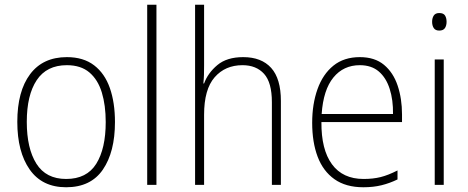

<svg xmlns="http://www.w3.org/2000/svg" viewBox="-20 -780 1975 810"><path d="M465 -265Q465 -139 414 -64.5Q363 10 259 10Q158 10 105.5 -64.5Q53 -139 53 -266Q53 -395 107 -467Q161 -539 262 -539Q332 -539 377 -504.5Q422 -470 443.5 -408.5Q465 -347 465 -265ZM93 -266Q93 -154 133.5 -89.5Q174 -25 259 -25Q346 -25 386 -89Q426 -153 426 -265Q426 -336 409.5 -390Q393 -444 357 -474.5Q321 -505 262 -505Q177 -505 135 -442Q93 -379 93 -266Z M640 0H601V-760H640Z M841 -504Q841 -481 840.5 -464.5Q840 -448 838 -428H841Q857 -472 897 -505.5Q937 -539 1006 -539Q1083 -539 1124 -493.5Q1165 -448 1165 -354V0H1127V-349Q1127 -432 1094 -468.5Q1061 -505 1003 -505Q930 -505 885.5 -454Q841 -403 841 -296V0H803V-760H841Z M1498 -539Q1561 -539 1600 -506.5Q1639 -474 1657.5 -419Q1676 -364 1676 -297V-265H1336Q1335 -149 1380.5 -87Q1426 -25 1514 -25Q1554 -25 1586 -33Q1618 -41 1657 -61V-23Q1624 -7 1589.5 1.5Q1555 10 1513 10Q1439 10 1391 -24Q1343 -58 1320 -119Q1297 -180 1297 -262Q1297 -341 1319.5 -404Q1342 -467 1386.5 -503Q1431 -539 1498 -539ZM1498 -505Q1429 -505 1386.5 -453Q1344 -401 1337 -299H1638Q1639 -358 1624 -405Q1609 -452 1578 -478.5Q1547 -505 1498 -505Z M1833 -725Q1851 -725 1857.5 -714.5Q1864 -704 1864 -688Q1864 -672 1857 -661.5Q1850 -651 1833 -651Q1817 -651 1810 -661.5Q1803 -672 1803 -688Q1803 -704 1810 -714.5Q1817 -725 1833 -725ZM1852 -529V0H1814V-529Z"/></svg>

Font: Noto Sans Lao Looped SemiCondensed ExtraLight
Style: Regular
Weight: 200
Width: 4
Designer: Mark Frömberg, Ben Mitchell
Foundry: The Fontpad Ltd
Version: Version 1.002; ttfautohint (v1.8.4.7-5d5b)